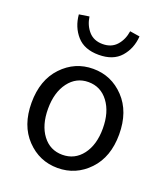

<svg xmlns="http://www.w3.org/2000/svg" viewBox="-149 -920 904 1038"><g transform="rotate(20 303.0 -401.5)"><path d="M51 -271Q51 -402 124.5 -479.5Q198 -557 303 -557Q408 -557 481.5 -479.5Q555 -402 555 -271Q555 -141 481.5 -64Q408 13 303 13Q198 13 124.5 -64Q51 -141 51 -271ZM303 -481Q233 -481 189.5 -423Q146 -365 146 -271Q146 -177 189 -120Q232 -63 303 -63Q374 -63 417.5 -120Q461 -177 461 -271Q461 -365 417.5 -423Q374 -481 303 -481ZM128 -807 186 -816Q193 -767 222.5 -733.5Q252 -700 303 -700Q354 -700 383.5 -733.5Q413 -767 420 -816L477 -807Q472 -736 429 -687Q386 -638 303 -638Q220 -638 177 -687Q134 -736 128 -807Z"/></g></svg>

Font: Noto Sans SC
Style: Regular
Weight: 400
Designer: Ryoko NISHIZUKA  (kana, bopomofo & ideographs); Paul D. Hunt (Latin, Greek & Cyrillic); Sandoll Communications , Soo-you
Foundry: Adobe
Version: Version 2.002;hotconv 1.0.116;makeotfexe 2.5.65601